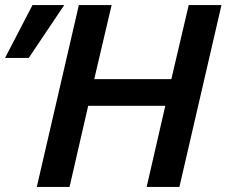

<svg xmlns="http://www.w3.org/2000/svg" viewBox="-77 -742 899 762"><path d="M635 0 802 -722H672L603 -428H297L366 -722H236L69 0H199L273 -322H579L505 0ZM178 -722H52L-57 -512H37Z"/></svg>

Font: Perun SemiBold Italic
Style: Regular
Weight: 400
Italic angle: -12°
Foundry: Copyright (c) Stefan Peev, Context Ltd, 2016
Version: Version 1.026